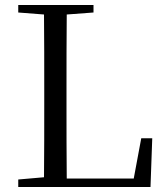

<svg xmlns="http://www.w3.org/2000/svg" viewBox="-20 -748 665 768"><path d="M53 -698 156 -690C157 -592 157 -491 157 -391V-329C157 -235 157 -137 156 -39L53 -30V0H582L589 -195H545L515 -34H247C246 -134 246 -234 246 -320V-378C246 -490 246 -591 247 -690L354 -698V-728H53Z"/></svg>

Font: Noto Serif CJK KR
Style: Regular
Weight: 400
Designer: Ryoko NISHIZUKA 西塚涼子 (kana & ideographs); Frank Grießhammer (Latin, Greek & Cyrillic); Wenlong ZHANG 张文龙 (bopomofo); San
Foundry: Adobe
Version: Version 2.001;hotconv 1.1.0;makeotfexe 2.6.0